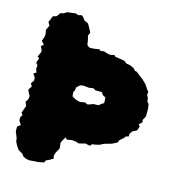

<svg xmlns="http://www.w3.org/2000/svg" viewBox="-108 -781 810 898"><g transform="rotate(15 297.5 -332.0)"><path d="M77 7 55 -6 41 -27 34 -42 32 -57 20 -87V-110L35 -121L23 -140V-156L31 -168L23 -178L32 -202L36 -213L28 -233L37 -244L40 -263L31 -278L26 -291L38 -308L30 -322L41 -338V-351L29 -369L42 -377L36 -395L38 -411L29 -421L37 -445L28 -451L38 -473L39 -483L30 -502L42 -512L28 -527L36 -550L37 -562L33 -581L44 -605L35 -620L48 -651L65 -656L78 -674L94 -678L108 -687L149 -692L161 -687L177 -691L183 -687L197 -670L216 -661L230 -636L237 -621L230 -607L233 -596L236 -581L239 -563L250 -554H266L277 -555L289 -557L301 -558L305 -552L320 -555L344 -548L353 -546L373 -551L379 -544L393 -542L424 -537L439 -526L455 -524L477 -514L485 -504L495 -502L513 -487L527 -477L544 -461L551 -453L563 -434L571 -425L569 -411L577 -395V-383L587 -370L590 -350V-312L579 -291L582 -282L567 -267L574 -258L567 -238L546 -227L537 -214L536 -200L524 -197L515 -186L499 -172L493 -159L469 -147L434 -137L414 -127L392 -122L381 -121L372 -111L348 -116L343 -114L319 -108L303 -113L285 -115L260 -111L252 -120L236 -91L239 -62L227 -41L221 -23L224 -9L207 1L190 9L187 19L160 25L141 26L116 28L100 25L86 19ZM310 -295 316 -296 328 -300 338 -304H352L362 -305L378 -317L385 -321V-330L384 -342V-348L376 -352L369 -356L366 -361L363 -367L354 -368H330L324 -372L319 -375L309 -374L305 -373L296 -372L289 -373L279 -374L270 -375L255 -372L247 -365L240 -359L239 -353L238 -349L237 -342L234 -337L232 -334L233 -324V-321L234 -313L241 -309L250 -304L257 -301L265 -299L276 -297L285 -299L299 -301L304 -298Z"/></g></svg>

Font: Winky Rough Black
Style: Regular
Weight: 900
Designer: Simon Atzbach
Foundry: typofactur
Version: Version 1.206; ttfautohint (v1.8.4.7-5d5b)